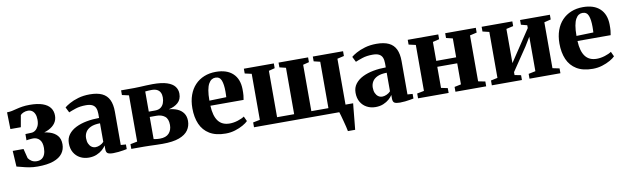

<svg xmlns="http://www.w3.org/2000/svg" viewBox="-45 -1046 5605 1722"><g transform="rotate(-10 2758.0 -184.5)"><path d="M221 10Q179.5 10 144 3.5Q108.5 -3 80.5 -11Q52.5 -19 33 -23L24.5 -167H123L145 -80Q155 -64 174.8 -51.2Q194.5 -38.5 222 -38.5Q249.5 -38.5 268 -51.2Q286.5 -64 295.8 -88Q305 -112 305 -145Q305 -196.5 282 -221Q259 -245.5 223.5 -245.5Q217.5 -245.5 205.2 -244.5Q193 -243.5 181 -242Q169 -240.5 162.5 -239L163 -296L218 -298Q236.5 -298.5 253.2 -310.5Q270 -322.5 281 -345.8Q292 -369 292 -403.5Q292 -435 283 -456Q274 -477 258 -487.8Q242 -498.5 221.5 -498.5Q198 -498.5 178.5 -489.5Q159 -480.5 152 -470.5L133 -363.5H38L34.5 -516.5Q58 -516.5 80 -521.2Q102 -526 125.8 -532.2Q149.5 -538.5 178.8 -543Q208 -547.5 246 -547.5Q316 -547.5 362 -531.5Q408 -515.5 430.5 -485.5Q453 -455.5 453 -413.5Q453 -375.5 432.8 -346.2Q412.5 -317 373.8 -297.5Q335 -278 279 -269.5L282.5 -284.5Q336.5 -284 380 -270.5Q423.5 -257 449 -227.5Q474.5 -198 474.5 -148.5Q474.5 -101.5 448.2 -65.8Q422 -30 366.2 -10Q310.5 10 221 10Z M688 11Q644 11 608.8 -7.8Q573.5 -26.5 552.8 -61.5Q532 -96.5 532 -146Q532 -193 557.5 -226.5Q583 -260 626.2 -281.5Q669.5 -303 724.5 -313.2Q779.5 -323.5 838.5 -323.5V-362Q838.5 -392.5 829.5 -413.8Q820.5 -435 799.2 -445.8Q778 -456.5 741.5 -456.5Q687.5 -456.5 647 -443Q606.5 -429.5 583.5 -419.5L559 -468.5Q573.5 -481.5 606.2 -500Q639 -518.5 686.5 -532.5Q734 -546.5 792 -546.5Q860.5 -546.5 903.8 -526Q947 -505.5 967.5 -463Q988 -420.5 988 -354V-51L1034.5 -47.5V-5.5Q1023.5 -3 1002.5 0.5Q981.5 4 957 6.8Q932.5 9.5 910 9.5Q874.5 9.5 859.5 0.2Q844.5 -9 844.5 -39V-71.5Q833.5 -53.5 811.8 -34.2Q790 -15 758.8 -2Q727.5 11 688 11ZM763.5 -71Q782 -71 803.5 -80.8Q825 -90.5 838.5 -106V-275Q786.5 -274.5 754.2 -259.8Q722 -245 707 -220.2Q692 -195.5 692 -164.5Q692 -135.5 701.2 -114.8Q710.5 -94 726.5 -82.5Q742.5 -71 763.5 -71Z M1359 4Q1332 4 1302 3Q1272 2 1243.5 1Q1215 0 1193 0H1075V-43L1138 -55.5V-476.5L1076 -490.5V-533H1195Q1215.5 -533 1245.2 -534.5Q1275 -536 1307 -537.5Q1339 -539 1365 -539Q1445.5 -539 1494 -523Q1542.5 -507 1564.2 -478.8Q1586 -450.5 1586 -413Q1586 -361.5 1553.5 -332Q1521 -302.5 1467.5 -291.5Q1512 -288 1546.2 -272.8Q1580.5 -257.5 1600 -229.2Q1619.5 -201 1619.5 -159Q1619.5 -112.5 1594 -75.5Q1568.5 -38.5 1511.5 -17.2Q1454.5 4 1359 4ZM1344 -46Q1399.5 -46 1426.8 -75.2Q1454 -104.5 1454 -152Q1454 -207 1424.5 -230.2Q1395 -253.5 1348.5 -253.5H1287.5V-52Q1293.5 -50.5 1302.2 -49.2Q1311 -48 1322 -47Q1333 -46 1344 -46ZM1287.5 -302H1344.5Q1376.5 -302 1396 -316.2Q1415.5 -330.5 1424.5 -354.2Q1433.5 -378 1433.5 -406.5Q1433.5 -432 1424.2 -450.5Q1415 -469 1396 -479Q1377 -489 1346 -489Q1330 -489 1315.2 -488Q1300.5 -487 1287.5 -485.5Z M1934.5 11.5Q1844.5 11.5 1787.8 -23Q1731 -57.5 1704.2 -119.2Q1677.5 -181 1677.5 -263Q1677.5 -330 1696.5 -383Q1715.5 -436 1750.5 -473Q1785.5 -510 1833.8 -529.5Q1882 -549 1940.5 -549Q2040.5 -549 2094.8 -498.2Q2149 -447.5 2150.5 -354.5Q2151 -321 2148.8 -297Q2146.5 -273 2143 -258H1841Q1843 -210.5 1853 -175.5Q1863 -140.5 1880.8 -117.2Q1898.5 -94 1924.5 -82.5Q1950.5 -71 1985 -71Q2020 -71 2058.5 -83Q2097 -95 2119 -110.5L2139.5 -66Q2124.5 -50 2093 -32Q2061.5 -14 2020.2 -1.2Q1979 11.5 1934.5 11.5ZM1840 -304.5 1994.5 -309Q1995 -322 1995.5 -334.5Q1996 -347 1996 -360Q1996 -425.5 1981.8 -462Q1967.5 -498.5 1928 -498.5Q1909.5 -498.5 1893.8 -488.8Q1878 -479 1865.8 -457Q1853.5 -435 1846.8 -397.8Q1840 -360.5 1840 -304.5Z M3016 180Q3013 163 3006.8 137.5Q3000.5 112 2993.2 84.5Q2986 57 2979.5 33.8Q2973 10.5 2969 -1L2940.5 -57.5H3105.5Q3103.5 -41.5 3101.2 -17Q3099 7.5 3096.2 35.8Q3093.5 64 3090.8 91.8Q3088 119.5 3085.8 142.8Q3083.5 166 3082 180ZM2192.5 0V-44L2255.5 -56.5V-475.5L2194 -489.5V-533H2467V-489.5L2412 -475.5V-53H2567.5V-475.5L2510 -489.5V-533H2779V-489.5L2724 -475.5V-53H2879.5V-475.5L2822 -489.5V-533H3097.5V-489.5L3036 -475.5V-56.5L3099 -44V0Z M3299 11Q3255 11 3219.8 -7.8Q3184.5 -26.5 3163.8 -61.5Q3143 -96.5 3143 -146Q3143 -193 3168.5 -226.5Q3194 -260 3237.2 -281.5Q3280.5 -303 3335.5 -313.2Q3390.5 -323.5 3449.5 -323.5V-362Q3449.5 -392.5 3440.5 -413.8Q3431.5 -435 3410.2 -445.8Q3389 -456.5 3352.5 -456.5Q3298.5 -456.5 3258 -443Q3217.5 -429.5 3194.5 -419.5L3170 -468.5Q3184.5 -481.5 3217.2 -500Q3250 -518.5 3297.5 -532.5Q3345 -546.5 3403 -546.5Q3471.5 -546.5 3514.8 -526Q3558 -505.5 3578.5 -463Q3599 -420.5 3599 -354V-51L3645.5 -47.5V-5.5Q3634.5 -3 3613.5 0.5Q3592.5 4 3568 6.8Q3543.5 9.5 3521 9.5Q3485.5 9.5 3470.5 0.2Q3455.5 -9 3455.5 -39V-71.5Q3444.5 -53.5 3422.8 -34.2Q3401 -15 3369.8 -2Q3338.5 11 3299 11ZM3374.5 -71Q3393 -71 3414.5 -80.8Q3436 -90.5 3449.5 -106V-275Q3397.5 -274.5 3365.2 -259.8Q3333 -245 3318 -220.2Q3303 -195.5 3303 -164.5Q3303 -135.5 3312.2 -114.8Q3321.5 -94 3337.5 -82.5Q3353.5 -71 3374.5 -71Z M3686.5 0V-44L3750 -56.5V-475L3686.5 -489.5V-533H3964.5V-489.5L3905.5 -475V-302.5L4087 -303V-475L4027.5 -489.5V-533H4306.5V-489.5L4243.5 -475V-56.5L4307 -44V0H4027V-44L4087 -56.5V-248.5H3905.5V-56.5L3965 -44V0Z M4358.5 0V-44L4419.5 -57V-475.5L4359.5 -490V-533H4639V-490L4575 -475.5V-164L4625 -239.5L4765 -450V-475.5L4709.5 -490V-533H4981V-490L4920.5 -475V-57L4983 -44V0H4701.5V-44L4765 -57V-371L4715.5 -290L4575 -82V-55.5L4632.5 -44V0Z M5277.5 11.5Q5187.5 11.5 5130.8 -23Q5074 -57.5 5047.2 -119.2Q5020.5 -181 5020.5 -263Q5020.5 -330 5039.5 -383Q5058.5 -436 5093.5 -473Q5128.5 -510 5176.8 -529.5Q5225 -549 5283.5 -549Q5383.5 -549 5437.8 -498.2Q5492 -447.5 5493.5 -354.5Q5494 -321 5491.8 -297Q5489.5 -273 5486 -258H5184Q5186 -210.5 5196 -175.5Q5206 -140.5 5223.8 -117.2Q5241.5 -94 5267.5 -82.5Q5293.5 -71 5328 -71Q5363 -71 5401.5 -83Q5440 -95 5462 -110.5L5482.5 -66Q5467.5 -50 5436 -32Q5404.5 -14 5363.2 -1.2Q5322 11.5 5277.5 11.5ZM5183 -304.5 5337.5 -309Q5338 -322 5338.5 -334.5Q5339 -347 5339 -360Q5339 -425.5 5324.8 -462Q5310.5 -498.5 5271 -498.5Q5252.5 -498.5 5236.8 -488.8Q5221 -479 5208.8 -457Q5196.5 -435 5189.8 -397.8Q5183 -360.5 5183 -304.5Z"/></g></svg>

Font: Merriweather 72pt ExtraBold
Style: Regular
Weight: 800
Version: Version 2.100